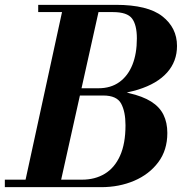

<svg xmlns="http://www.w3.org/2000/svg" viewBox="-48 -774 762 794"><path d="M-28 0V-31H291Q345 -31 385.5 -55.5Q426 -80 448.5 -130Q471 -180 471 -256Q471 -312 453 -345.5Q435 -379 379 -379H198V-409H391Q415 -409 436 -403.5Q457 -398 485 -389Q542 -376 577 -354Q612 -332 628 -299.5Q644 -267 644 -224Q644 -153 606.5 -103Q569 -53 507 -26.5Q445 0 370 0ZM51 0 215 -754H366L198 0ZM167 -379V-409H359Q410 -409 445.5 -434.5Q481 -460 499.5 -506Q518 -552 518 -615Q518 -671 498 -697.5Q478 -724 419 -724H110V-754H431Q563 -754 623.5 -706.5Q684 -659 684 -584Q684 -520 643 -474Q602 -428 523.5 -403.5Q445 -379 331 -379Z"/></svg>

Font: Libre Bodoni
Style: Bold Italic
Weight: 700
Italic angle: -13°
Version: Version 2.005;gftools[0.9.23]